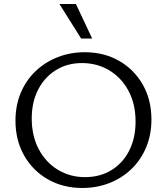

<svg xmlns="http://www.w3.org/2000/svg" viewBox="-20 -927 831 956"><path d="M390 9Q294 9 218.5 -34Q143 -77 100 -153Q57 -229 57 -326Q57 -402 83.5 -465Q110 -528 157.5 -573Q205 -618 267.5 -642.5Q330 -667 402 -667Q498 -667 573 -624Q648 -581 691 -505.5Q734 -430 734 -332Q734 -256 707.5 -193Q681 -130 634 -85Q587 -40 524.5 -15.5Q462 9 390 9ZM403 -45Q478 -45 535 -80Q592 -115 623.5 -177.5Q655 -240 655 -321Q655 -409 620 -474.5Q585 -540 524.5 -576.5Q464 -613 388 -613Q315 -613 258.5 -578Q202 -543 170 -481Q138 -419 138 -337Q138 -250 173 -184Q208 -118 268.5 -81.5Q329 -45 403 -45ZM384 -735 276 -907H358L439 -735Z"/></svg>

Font: Ysabeau Office
Style: Regular
Weight: 400
Designer: Christian Thalmann (Catharsis Fonts)
Version: Version 2.001;gftools[0.9.30]; featfreeze: tnum,lnum,ss02